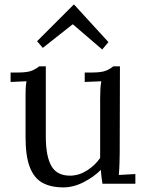

<svg xmlns="http://www.w3.org/2000/svg" viewBox="-20 -798 637 834"><path d="M255 16Q201 16 164.5 -4Q128 -24 109.5 -72Q91 -120 91 -202V-380Q91 -396 91.5 -412Q92 -428 95 -445Q78 -444 60.5 -443.5Q43 -443 26 -442V-483H57Q100 -483 119.5 -491.5Q139 -500 150 -510H179V-205Q179 -119 203.5 -76.5Q228 -34 287 -35Q325 -36 359.5 -58.5Q394 -81 415 -112V-369Q415 -393 416 -410.5Q417 -428 420 -445Q402 -444 384 -443.5Q366 -443 348 -442V-483H379Q422 -483 441.5 -491.5Q461 -500 472 -510H501L500 -132Q500 -116 499 -87Q498 -58 496 -38Q514 -39 532 -40Q550 -41 568 -42V0H425Q422 -17 420.5 -32Q419 -47 418 -60Q387 -29 343 -6.5Q299 16 255 16ZM424 -583 297 -692H295L166 -590L141 -619L300 -778H302L451 -615Z"/></svg>

Font: Lora
Style: Regular
Weight: 400
Designer: Olga Karpushina, Alexei Vanyashin (Cyrillic)
Foundry: Cyreal
Version: Version 3.005; ttfautohint (v1.8.4.7-5d5b)